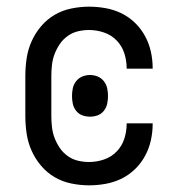

<svg xmlns="http://www.w3.org/2000/svg" viewBox="-20 -548 540 576"><path d="M247 8Q221 8 194 2.5Q167 -3 144 -16.5Q121 -30 103.5 -50.5Q86 -71 75 -95.5Q64 -120 60 -146.5Q56 -173 56 -200V-320Q56 -347 60 -373.5Q64 -400 75 -424.5Q86 -449 103.5 -469.5Q121 -490 144 -503.5Q167 -517 194 -522.5Q221 -528 247 -528Q272 -528 297 -523.5Q322 -519 344.5 -508Q367 -497 385 -479.5Q403 -462 415 -440Q427 -418 432.5 -393.5Q438 -369 438 -344Q438 -344 438 -343.5Q438 -343 438 -342H360Q360 -342 360 -342.5Q360 -343 360 -343Q360 -366 353 -388Q346 -410 330 -426.5Q314 -443 292 -450.5Q270 -458 247 -458Q230 -458 213.5 -454Q197 -450 183 -440Q169 -430 159.5 -416Q150 -402 144 -386.5Q138 -371 136 -354Q134 -337 134 -320V-200Q134 -183 136 -166Q138 -149 144 -133.5Q150 -118 159.5 -104Q169 -90 183 -80Q197 -70 213.5 -66Q230 -62 247 -62Q270 -62 292 -69.5Q314 -77 330 -93.5Q346 -110 353 -132Q360 -154 360 -177Q360 -177 360 -177.5Q360 -178 360 -178H438Q438 -177 438 -176.5Q438 -176 438 -176Q438 -151 432.5 -126.5Q427 -102 415 -80Q403 -58 385 -40.5Q367 -23 344.5 -12Q322 -1 297 3.5Q272 8 247 8ZM250 -198Q238 -198 227 -202Q216 -206 208.5 -215.5Q201 -225 198.5 -236.5Q196 -248 196 -260Q196 -272 198.5 -283.5Q201 -295 208.5 -304.5Q216 -314 227 -318.5Q238 -323 250 -323Q262 -323 273 -318.5Q284 -314 291.5 -304.5Q299 -295 301.5 -283.5Q304 -272 304 -260Q304 -248 301.5 -236.5Q299 -225 291.5 -215.5Q284 -206 273 -202Q262 -198 250 -198Z"/></svg>

Font: Zed Mono
Style: Regular
Weight: 400
Monospace: yes
Designer: Belleve Invis
Foundry: Belleve Invis
Version: Version 1.0.0; ttfautohint (v1.8.4)